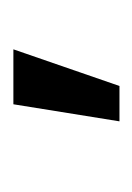

<svg xmlns="http://www.w3.org/2000/svg" viewBox="26 -848 204 297"><g transform="rotate(-90 128.5 -699.0)"><path d="M89.8 -616.7 116.2 -780.8H201.2L144.5 -616.7Z"/></g></svg>

Font: RobotoDEMO
Style: Regular
Weight: 400
Designer: Christian Robertson
Foundry: Google
Version: Version 2.136